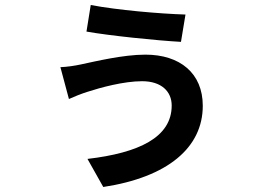

<svg xmlns="http://www.w3.org/2000/svg" viewBox="-20 -675 1040 766"><path d="M665 -254C665 -127 534 -65 329 -41L392 71C649 32 789 -86 789 -253C789 -383 698 -457 560 -457C471 -457 360 -430 303 -418C280 -413 248 -408 221 -407L255 -280C272 -288 307 -302 330 -309C379 -325 473 -351 547 -351C624 -351 665 -310 665 -254ZM342 -655 325 -549C414 -533 608 -513 702 -508L720 -617C618 -620 447 -635 342 -655Z"/></svg>

Font: Source Han Sans SC Bold
Style: Regular
Weight: 700
Designer: Ryoko NISHIZUKA (kana & ideographs); Paul D. Hunt (Latin, Greek & Cyrillic); Wenlong ZHANG (bopomofo); Sandoll Communica
Foundry: Adobe Systems Incorporated
Version: Version 1.001;PS 1.001;hotconv 1.0.78;makeotf.lib2.5.61930